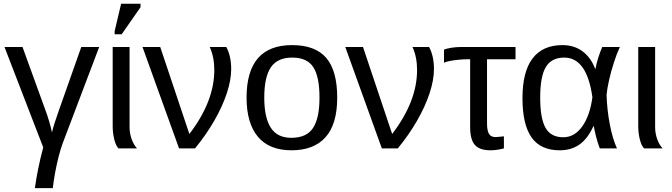

<svg xmlns="http://www.w3.org/2000/svg" viewBox="-20 -773 3499 1000"><path d="M306.2 -25.9Q295.4 3.4 285.2 43.5Q274.9 83.5 267.1 126.2Q259.3 168.9 254.9 207H161.6Q168 160.2 178.7 106.9Q189.5 53.7 205.1 -5.4L3.4 -528.3H97.2L216.8 -198.7Q226.6 -172.9 236.8 -138.2Q247.1 -103.5 250.5 -83Q255.9 -105.5 264.9 -134Q273.9 -162.6 286.6 -197.8L403.3 -528.3H496.6Z M597.2 0Q582.5 -15.6 574.7 -48.6Q566.9 -81.5 566.9 -115.2V-528.3H654.8V-110.8Q654.8 -79.1 665.3 -49.3Q675.8 -19.5 693.8 0ZM711.9 -735.4 613.8 -594.7H577.1V-610.8L610.8 -753.4H711.9Z M1184.1 -413.1Q1184.1 -356.4 1161.4 -287.6Q1138.7 -218.8 1096.4 -145Q1054.2 -71.3 995.6 0H912.6L722.2 -528.3H814.5L966.3 -75.2Q1096.2 -244.6 1096.2 -408.7Q1096.2 -475.6 1072.3 -528.3H1158.7Q1184.1 -481 1184.1 -413.1Z M1736.3 -264.6Q1736.3 -126 1675.3 -58.1Q1614.3 9.8 1498 9.8Q1382.3 9.8 1323.2 -60.8Q1264.2 -131.3 1264.2 -264.6Q1264.2 -538.1 1501 -538.1Q1622.1 -538.1 1679.2 -471.4Q1736.3 -404.8 1736.3 -264.6ZM1644 -264.6Q1644 -374 1611.6 -423.6Q1579.1 -473.1 1502.4 -473.1Q1425.3 -473.1 1390.9 -422.6Q1356.4 -372.1 1356.4 -264.6Q1356.4 -160.2 1390.4 -107.7Q1424.3 -55.2 1497.1 -55.2Q1576.2 -55.2 1610.1 -106Q1644 -156.7 1644 -264.6Z M2240.2 -413.1Q2240.2 -356.4 2217.5 -287.6Q2194.8 -218.8 2152.6 -145Q2110.4 -71.3 2051.8 0H1968.8L1778.3 -528.3H1870.6L2022.5 -75.2Q2152.3 -244.6 2152.3 -408.7Q2152.3 -475.6 2128.4 -528.3H2214.8Q2240.2 -481 2240.2 -413.1Z M2415.5 -464.4Q2394 -464.4 2368.7 -461.9Q2343.3 -459.5 2322.3 -455.3Q2301.3 -451.2 2292.5 -446.3V-514.2Q2304.2 -520 2330.3 -524.2Q2356.4 -528.3 2381.8 -528.3H2665V-464.4H2516.6V-129.9Q2516.6 -92.8 2526.9 -75.7Q2537.1 -58.6 2562.5 -59.1Q2573.2 -59.6 2583.5 -60.8Q2593.8 -62 2604.5 -63V0Q2566.4 9.8 2534.7 9.8Q2478.5 9.8 2453.6 -17.8Q2428.7 -45.4 2428.7 -110.8V-464.4Z M3070.8 -115.7Q3040 -49.3 2997.3 -19.8Q2954.6 9.8 2895.5 9.8Q2795.4 9.8 2748.3 -57.6Q2701.2 -125 2701.2 -261.7Q2701.2 -400.4 2754.2 -469.2Q2807.1 -538.1 2909.2 -538.1Q2970.7 -538.1 3014.4 -505.4Q3058.1 -472.7 3080.1 -413.6H3081.1Q3091.8 -470.2 3116.7 -528.3H3208.5Q3192.4 -494.1 3177.5 -447.8Q3162.6 -401.4 3152.3 -356.2Q3142.1 -311 3139.2 -278.8Q3141.6 -200.7 3156 -125.5Q3170.4 -50.3 3193.4 0H3104Q3092.3 -29.8 3083.7 -64.7Q3075.2 -99.6 3072.8 -115.7ZM2793.5 -264.6Q2793.5 -156.2 2821.3 -107.2Q2849.1 -58.1 2913.6 -58.1Q2972.2 -58.1 3012.5 -114.5Q3052.7 -170.9 3065.4 -266.6Q3036.6 -473.1 2918.9 -473.1Q2852.5 -473.1 2823 -424.1Q2793.5 -375 2793.5 -264.6Z M3334.5 0Q3319.8 -15.6 3312 -48.6Q3304.2 -81.5 3304.2 -115.2V-528.3H3392.1V-110.8Q3392.1 -79.1 3402.6 -49.3Q3413.1 -19.5 3431.2 0Z"/></svg>

Font: Arimo
Style: Regular
Weight: 400
Designer: Steve Matteson
Foundry: Monotype Imaging Inc.
Version: Version 1.33